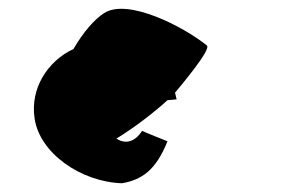

<svg xmlns="http://www.w3.org/2000/svg" viewBox="-20 -721 672 439"><path d="M59 -451C70 -371 165 -305 259 -302C304 -310 336 -331 363 -398C363 -398 307 -420 305 -422C287 -394 265 -392 246 -404C292 -432 338 -469 363 -492C379 -493 384 -494 384 -494C382 -499 382 -504 380 -509C381 -509 381 -510 381 -510C390 -521 464 -608 453 -617C400 -660 272 -726 218 -691C196 -677 170 -647 148 -609C88 -581 49 -518 59 -451Z"/></svg>

Font: Ampere
Style: RevIta
Weight: 400
Version: Version 1